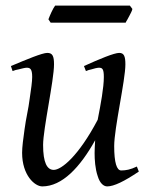

<svg xmlns="http://www.w3.org/2000/svg" viewBox="-20 -646 539 686"><path d="M444 -626H177C168 -614 158 -590 153 -577L161 -565H429C430 -568 432 -571 435 -576L442 -589C446 -597 452 -607 453 -614ZM469 -51C446 -40 430 -37 413 -37C397 -37 388 -65 388 -124C388 -188 428 -359 428 -416C428 -445 423 -457 406 -457C388 -457 335 -435 280 -410L287 -392C294 -395 300 -397 306 -398C315 -401 328 -404 333 -404C345 -404 351 -401 351 -371C351 -333 340 -274 329 -218C260 -87 199 -39 172 -39C148 -39 134 -65 134 -128C134 -185 173 -359 173 -416C173 -445 168 -457 149 -457C131 -457 76 -434 19 -410L25 -392C32 -395 39 -397 46 -398C57 -401 70 -404 75 -404C87 -404 95 -401 95 -371C95 -355 91 -326 86 -293C85 -284 83 -275 82 -266L72 -212C71 -203 69 -194 68 -186C63 -151 59 -120 59 -100C59 -20 104 20 131 20C202 20 266 -48 320 -145C319 -128 318 -113 318 -99C318 -76 320 -43 329 -17C337 10 351 20 363 20C387 20 424 2 476 -33Z"/></svg>

Font: Oxford Ugaritic Clay
Style: Regular
Weight: 400
Designer: Jacob Thomas
Foundry: Bengal Creative Media Limited
Version: Version 1.000